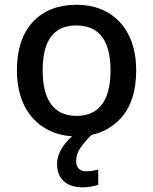

<svg xmlns="http://www.w3.org/2000/svg" viewBox="-20 -569 649 815"><path d="M558.1 -270C558.1 -449.2 452.6 -548.8 306.2 -548.8C227.5 -548.8 165.5 -524.9 120.1 -476.6C74.7 -428.2 51.8 -359.4 51.8 -270C51.8 -151.4 98.1 -66.9 173.8 -23.4C206.5 -3.9 244.1 6.8 286.1 9.3C281.7 13.2 277.8 17.1 273.4 21.5C243.7 51.3 222.2 88.4 222.2 127C222.2 187 258.3 226.1 331.1 226.1C357.9 226.1 377.4 221.7 397 215.8V150.9C385.3 153.3 369.1 158.2 346.2 158.2C319.3 158.2 303.2 143.1 303.2 115.2C303.2 95.2 309.1 76.2 321.3 58.6C332.5 42 348.6 23.4 368.7 3.4C416.5 -6.8 456.5 -29.3 489.3 -63.5C535.2 -111.8 558.1 -180.7 558.1 -270ZM161.1 -270C161.1 -392.6 204.1 -460.9 304.2 -460.9C403.8 -460.9 449.2 -392.6 449.2 -270C449.2 -148.9 404.8 -77.1 305.2 -77.1C205.1 -77.1 161.1 -148.9 161.1 -270Z"/></svg>

Font: Noto Reveo Sans
Style: Regular
Weight: 500
Designer: Monotype Design Team
Foundry: Monotype Imaging Inc.
Version: Version 2.007